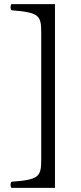

<svg xmlns="http://www.w3.org/2000/svg" viewBox="-20 -724 396 936"><path d="M248 -704H36C30 -698 30 -680 36 -674C174 -663 181 -648 181 -561V50C181 137 173 152 36 162C30 168 30 186 36 192H248Z"/></svg>

Font: Libertinus Serif
Style: Regular
Weight: 400
Designer: Philipp H. Poll, Khaled Hosny
Foundry: Caleb Maclennan
Version: Version 7.050;RELEASE